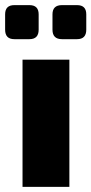

<svg xmlns="http://www.w3.org/2000/svg" viewBox="-33 -730 357 750"><path d="M23 -710H82Q118 -710 118 -674V-614Q118 -577 82 -577H23Q-13 -577 -13 -614V-674Q-13 -710 23 -710ZM209 -710H268Q304 -710 304 -674V-614Q304 -577 268 -577H209Q172 -577 172 -614V-674Q172 -710 209 -710ZM238 0H55V-497H238Z"/></svg>

Font: Exo 2.0 Extra Bold
Style: Regular
Weight: 800
Designer: Natanael Gama
Version: Version 1.001;PS 001.001;hotconv 1.0.70;makeotf.lib2.5.58329